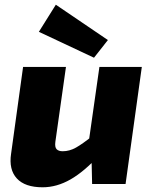

<svg xmlns="http://www.w3.org/2000/svg" viewBox="-20 -781 647 815"><path d="M260 -497 215 -179Q212 -156 220.5 -147.5Q229 -139 246 -139Q275 -139 302.5 -154.5Q330 -170 374 -205L403 -124Q338 -53 279.5 -19.5Q221 14 161 14Q86 14 51.5 -23.5Q17 -61 27 -128L78 -497ZM582 -497 513 0H371L368 -134L352 -146L402 -497ZM217 -761 438 -611 379 -536 145 -646Z"/></svg>

Font: Exo 2 ExtraBold
Style: Italic
Weight: 800
Italic angle: -8°
Designer: Natanael Gama
Foundry: Natanael Gama
Version: Version 2.010